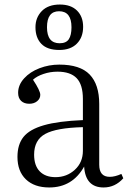

<svg xmlns="http://www.w3.org/2000/svg" viewBox="-20 -804 558 838"><path d="M238.8 -585.9Q186.5 -585.9 160.6 -612.5Q134.8 -639.2 134.8 -685.1Q134.8 -727.5 162.6 -755.9Q190.4 -784.2 241.2 -784.2Q289.6 -784.2 316.2 -757.8Q342.8 -731.4 342.8 -687Q342.8 -641.1 315.4 -613.5Q288.1 -585.9 238.8 -585.9ZM240.2 -615.2Q268.6 -615.2 280.3 -632.8Q292 -650.4 292 -685.1Q292 -754.9 237.8 -754.9Q185.1 -754.9 185.1 -685.1Q185.1 -615.2 240.2 -615.2ZM194.8 14.2Q129.9 14.2 93 -21.2Q56.2 -56.6 56.2 -119.1Q56.2 -173.3 82.5 -206.3Q108.9 -239.3 171.4 -257.3Q233.9 -275.4 341.8 -279.8V-372.1Q341.8 -434.6 314.5 -462.9Q287.1 -491.2 231 -491.2Q199.2 -491.2 170.2 -481.4Q141.1 -471.7 124 -456.1Q155.8 -408.2 155.8 -390.1Q155.8 -373.5 142.1 -362.3Q128.4 -351.1 107.9 -351.1Q85.4 -351.1 72.3 -363.5Q59.1 -376 59.1 -398.9Q59.1 -433.1 85.2 -461.9Q111.3 -490.7 152.6 -506.3Q193.8 -522 238.8 -522Q329.6 -522 371.3 -478.8Q413.1 -435.5 413.1 -350.1V-85Q413.1 -32.2 459 -32.2Q481.9 -32.2 509.8 -44.9L518.1 -25.9Q482.4 14.2 432.1 14.2Q353 14.2 347.2 -77.1Q296.4 14.2 194.8 14.2ZM222.2 -30.8Q271.5 -30.8 306.6 -63Q341.8 -95.2 341.8 -146V-249Q226.1 -246.1 177.5 -219.5Q128.9 -192.9 128.9 -128.9Q128.9 -81.1 153.6 -55.9Q178.2 -30.8 222.2 -30.8Z"/></svg>

Font: Literata Light
Style: Regular
Weight: 300
Designer: Latin by Veronika Burian and Jose Scaglione. Greek by Irene Vlachou. Cyrillic by Vera Evstafieva.
Foundry: TypeTogether
Version: Version 3.021